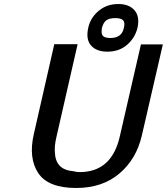

<svg xmlns="http://www.w3.org/2000/svg" viewBox="-20 -915 830 955"><path d="M419 -777 422 -789Q436 -834 475 -864.5Q514 -895 569 -895Q622 -895 649 -864Q676 -833 664 -777Q652 -727 612.5 -692.5Q573 -658 514 -658Q460 -658 433 -688.5Q406 -719 419 -777ZM487 -776Q487 -774 486.5 -771.5Q486 -769 486 -768Q483 -745 493 -735.5Q503 -726 529 -726Q586 -726 596 -776Q603 -803 592.5 -814Q582 -825 554 -825Q524 -825 509 -814Q494 -803 487 -776ZM148 -247 250 -695H366L261 -235Q250 -189 253 -156Q255 -113 277.5 -90Q300 -67 347 -63Q359 -59 376 -59Q536 -59 576 -237L681 -694H790L686 -243Q659 -124 574 -52Q489 20 359 20Q219 20 170 -54.5Q121 -129 148 -247Z"/></svg>

Font: Coval
Style: Medium Italic
Weight: 500
Foundry: Context Ltd
Version: Version 001.000